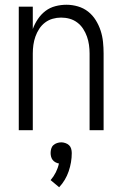

<svg xmlns="http://www.w3.org/2000/svg" viewBox="-20 -548 515 808"><path d="M59 0V-520H118V-426Q126 -448 139.5 -468Q153 -488 171.5 -502Q190 -516 213 -522Q236 -528 260 -528Q284 -528 308 -521Q332 -514 351 -499Q370 -484 383 -463Q396 -442 403.5 -419Q411 -396 413.5 -371.5Q416 -347 416 -323V0H357V-323Q357 -341 354.5 -359Q352 -377 346 -394Q340 -411 330 -426.5Q320 -442 305.5 -453Q291 -464 273.5 -469Q256 -474 237 -474Q219 -474 201.5 -469Q184 -464 169.5 -453Q155 -442 145 -426.5Q135 -411 129 -394Q123 -377 120.5 -359Q118 -341 118 -323V0ZM229 240 193 210Q206 195 215 177Q224 159 228 140Q221 139 213.5 135Q206 131 201.5 125Q197 119 195 111.5Q193 104 193 96Q193 87 195.5 78Q198 69 204.5 63Q211 57 220 54Q229 51 238 51Q246 51 255 54Q264 57 270.5 63Q277 69 279.5 78Q282 87 282 96Q282 135 269 173Q256 211 229 240Z"/></svg>

Font: Iosevka QP Light
Style: Regular
Weight: 300
Designer: Belleve Invis
Foundry: Belleve Invis
Version: Version 20.0.0; ttfautohint (v1.8.4)